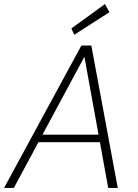

<svg xmlns="http://www.w3.org/2000/svg" viewBox="-30 -924 679 944"><path d="M-10 0 370 -700H419L549 0H502L385 -645L38 0ZM133 -225 154 -262H476L484 -225ZM335 -753 321 -784 486 -904 508 -864Z"/></svg>

Font: DM Sans 11pt ExtraLight
Style: Italic
Weight: 250
Italic angle: -10°
Version: Version 4.004;gftools[0.9.30]